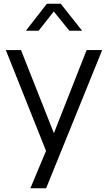

<svg xmlns="http://www.w3.org/2000/svg" viewBox="-20 -804 576 1024"><path d="M240 -34 238 32 11 -537H92L278 -67H257L442 -537H525L226 200H142ZM230 -784H304L418 -640H350L244 -771H289L186 -640H118Z"/></svg>

Font: Trafiko Sans Variable
Style: Regular
Weight: 400
Designer: Gumpita Rahayu / Trafiko
Foundry: Tokotype / Trafiko
Version: Version 0.001;FEAKit 1.0